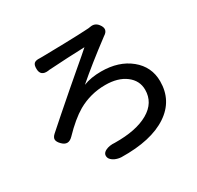

<svg xmlns="http://www.w3.org/2000/svg" viewBox="-164 -930 1190 1158"><g transform="rotate(-30 431.5 -351.0)"><path d="M366 37Q343 36 321 26Q296 13 290 -4Q281 -33 311 -48Q337 -61 375 -58Q523 -56 608 -105Q693 -154 693 -244Q693 -308 639.5 -348.5Q586 -389 498 -389Q395 -389 307 -339Q242 -301 165 -221Q127 -182 90 -220Q71 -239 70 -255Q69 -271 88 -288Q163 -355 297 -471Q329 -498 388 -549Q479 -626 504 -649Q384 -645 262 -637Q259 -637 252.5 -636.5Q246 -636 243 -635Q189 -629 188 -679Q187 -707 198.5 -717.5Q210 -728 238 -726Q248 -726 257 -726Q299 -726 408 -729Q525 -732 568 -735Q582 -735 597 -738Q630 -744 651 -717Q684 -675 640 -648Q638 -647 636 -645Q492 -537 393 -451Q446 -472 517 -472Q640 -472 718.5 -408Q797 -344 797 -243Q797 -109 686 -35Q572 41 366 37Z"/></g></svg>

Font: GenSenRounded TW M
Style: Regular
Weight: 500
Version: Version 1.501;PS 1;hotconv 16.6.51;makeotf.lib2.5.65220